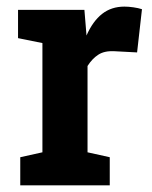

<svg xmlns="http://www.w3.org/2000/svg" viewBox="-20 -558 457 578"><path d="M41 0V-84.7L107.7 -99.5V-428.3L34.3 -443.2V-528.3H234.1L239.5 -462.7L240.4 -451.1Q259.4 -494.2 287.4 -516.2Q315.3 -538.1 354.6 -538.1Q366.8 -538.1 381.5 -536Q396.2 -533.9 407.4 -530.3L392.7 -400.2L324.3 -403.8Q294.7 -405.4 276.2 -393.5Q257.6 -381.6 243.5 -359.3V-99.5L310.4 -84.7V0Z"/></svg>

Font: Hanuman
Style: Regular
Weight: 400
Designer: Danh Hong
Foundry: Danh Hong
Version: Version 9.000